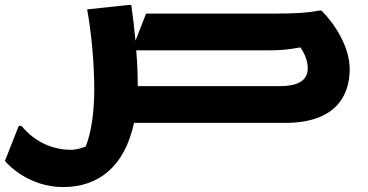

<svg xmlns="http://www.w3.org/2000/svg" viewBox="-59 -498 1490 778"><path d="M1244 -455H1232C1192 -446 1126 -443 1063 -443H533L490 -333C486 -378 480 -426 473 -478H462L294 -460C311 -369 323 -242 323 -135C323 -47 311 41 288 96C271 102 252 109 228 109C164 109 87 84 28 12H17L-39 154C-25 172 61 260 196 260C336 260 445 182 484 0H1096C1293 0 1358 -102 1358 -218C1358 -311 1294 -405 1244 -455ZM1075 -149H499V-162C499 -201 497 -245 493 -294H1032C1076 -294 1110 -297 1158 -306C1175 -282 1188 -252 1188 -221C1188 -179 1159 -149 1075 -149Z"/></svg>

Font: Kufam Arabic Latin Roman Bold
Style: Regular
Weight: 700
Designer: Wael Morcos & Artur Schmal
Version: Version 1.200;PS 001.200;hotconv 1.0.88;makeotf.lib2.5.64775